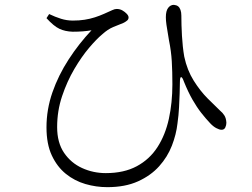

<svg xmlns="http://www.w3.org/2000/svg" viewBox="-20 -738 1040 793"><path d="M423 35Q377 35 332.5 22Q288 9 252 -20Q216 -49 194 -96Q172 -143 172 -212Q172 -286 196.5 -356.5Q221 -427 263.5 -492.5Q306 -558 358 -613Q341 -610 322 -608.5Q303 -607 280 -607Q249 -608 225.5 -619Q202 -630 172 -663L183 -680Q208 -668 232 -660.5Q256 -653 281 -653Q307 -653 329.5 -656.5Q352 -660 372 -666.5Q392 -673 410 -681Q435 -692 444.5 -696.5Q454 -701 462 -701Q475 -701 485.5 -695Q496 -689 503.5 -681Q511 -673 511 -666Q511 -659 506 -654Q501 -649 489 -643Q471 -636 448 -626.5Q425 -617 402 -596Q379 -577 348 -540.5Q317 -504 287 -453Q257 -402 236.5 -341Q216 -280 216 -213Q216 -149 244.5 -107Q273 -65 319 -44Q365 -23 417 -23Q492 -23 545 -51.5Q598 -80 630.5 -130.5Q663 -181 677.5 -247.5Q692 -314 692 -390Q692 -443 689.5 -485Q687 -527 678 -571Q676 -585 673 -601.5Q670 -618 667.5 -635.5Q665 -653 665 -667Q665 -693 674.5 -705.5Q684 -718 698 -718Q709 -717 715.5 -712Q722 -707 725.5 -697Q729 -687 729 -674Q729 -636 731.5 -590.5Q734 -545 741 -504Q753 -448 780 -405Q807 -362 837.5 -331.5Q868 -301 889 -281Q899 -273 906.5 -261.5Q914 -250 915 -231Q915 -221 910.5 -211.5Q906 -202 895 -202Q886 -202 873 -209Q860 -216 848 -229Q830 -248 811.5 -271.5Q793 -295 775 -326.5Q757 -358 740 -400Q733 -420 728 -419.5Q723 -419 723 -397Q723 -378 722 -352Q721 -326 719.5 -295Q718 -264 713 -228Q708 -183 690 -136.5Q672 -90 637.5 -51.5Q603 -13 550 11Q497 35 423 35Z"/></svg>

Font: Noto Serif HK ExtraLight Light
Style: Regular
Weight: 300
Version: Version 2.002-H1;hotconv 1.1.0;makeotfexe 2.6.0